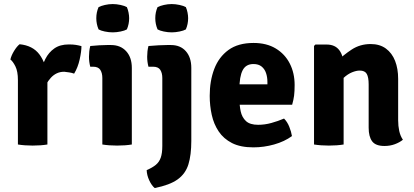

<svg xmlns="http://www.w3.org/2000/svg" viewBox="-20 -730 2091 970"><path d="M391.5 -497Q391.5 -470.5 382.5 -429.8Q373.5 -389 354.5 -358Q342 -362.5 329.8 -364.2Q317.5 -366 304.5 -367.5Q283.5 -367.5 266.8 -359.5Q250 -351.5 236.8 -337Q223.5 -322.5 212.2 -301.8Q201 -281 191 -255.5L173.5 -278Q176 -318.5 184.2 -358.8Q192.5 -399 209.2 -432.2Q226 -465.5 254.8 -485.5Q283.5 -505.5 327.5 -505.5Q349 -505.5 363 -503.2Q377 -501 391.5 -497ZM32.5 -429.5Q37 -449.5 51 -472.5Q65 -495.5 79 -506.5Q145.5 -500 179.2 -455Q213 -410 219.5 -337V0Q186.5 5.5 145 5.5Q104.5 5.5 70.5 0V-325.5Q70.5 -369.5 57.8 -394.8Q45 -420 32.5 -429.5Z M646 0Q613 5.5 571.5 5.5Q531 5.5 497 0V-336Q497 -361 486.8 -377Q476.5 -393 450 -393H436Q429.5 -417.5 429.5 -443.5Q429.5 -456 431 -470.2Q432.5 -484.5 436 -497.5Q458 -500 481.2 -501.2Q504.5 -502.5 520 -502.5H541Q589 -502.5 617.5 -471.2Q646 -440 646 -387ZM466.5 -638Q466.5 -668 478 -694Q490.5 -700.5 510.2 -705Q530 -709.5 549.5 -709.5Q568.5 -709.5 589.2 -705Q610 -700.5 621 -694Q626.5 -681.5 629.5 -666.2Q632.5 -651 632.5 -638Q632.5 -608.5 621 -581.5Q610 -575 589.2 -570.8Q568.5 -566.5 549.5 -566.5Q530 -566.5 509.5 -570.8Q489 -575 478 -581.5Q466.5 -608.5 466.5 -638Z M946.5 -18Q946.5 53 931.8 100.5Q917 148 877.2 176.5Q837.5 205 761.5 220Q746 207 734 181.2Q722 155.5 721 129.5Q750 117 767.2 102.8Q784.5 88.5 792.2 66.2Q800 44 800 7V-336Q800 -361 789.8 -377Q779.5 -393 753 -393H730Q723.5 -417.5 723.5 -443.5Q723.5 -456 725 -470.2Q726.5 -484.5 730 -497.5Q755.5 -500 781.5 -501.2Q807.5 -502.5 823 -502.5H843.5Q891.5 -502.5 919 -471.2Q946.5 -440 946.5 -387ZM764.5 -638Q764.5 -668 776 -694Q788.5 -700.5 808.2 -705Q828 -709.5 847.5 -709.5Q866.5 -709.5 887.2 -705Q908 -700.5 919 -694Q924.5 -681.5 927.5 -666.2Q930.5 -651 930.5 -638Q930.5 -608.5 919 -581.5Q908 -575 887.2 -570.8Q866.5 -566.5 847.5 -566.5Q828 -566.5 807.5 -570.8Q787 -575 776 -581.5Q764.5 -608.5 764.5 -638Z M1134.5 -201V-304H1331V-315.5Q1331 -340.5 1324 -361Q1317 -381.5 1301.5 -394Q1286 -406.5 1260.5 -406.5Q1222 -406.5 1205.8 -374.8Q1189.5 -343 1189.5 -279V-234Q1189.5 -198 1196 -167.5Q1202.5 -137 1222.8 -118.2Q1243 -99.5 1284 -99.5Q1318 -99.5 1351.2 -108.8Q1384.5 -118 1415 -131Q1431.5 -114.5 1441.5 -89.5Q1451.5 -64.5 1455 -42.5Q1417.5 -15 1365.2 -0.2Q1313 14.5 1260 14.5Q1195 14.5 1152.2 -7.2Q1109.5 -29 1084.8 -66Q1060 -103 1049.8 -149.5Q1039.5 -196 1039.5 -246Q1039.5 -321.5 1062.5 -381.8Q1085.5 -442 1134.2 -477.5Q1183 -513 1261 -513Q1327 -513 1373.2 -485Q1419.5 -457 1444 -409Q1468.5 -361 1468.5 -300.5Q1468.5 -268.5 1465.8 -247Q1463 -225.5 1456 -201Z M1630 -505Q1673 -505 1694.5 -476Q1716 -447 1716 -397V0Q1683 5.5 1641.5 5.5Q1601 5.5 1566.5 0V-498L1573.5 -505ZM1991.5 -122.5Q1991.5 -93.5 1997 -68.2Q2002.5 -43 2015.5 -24Q1999 -10.5 1974.8 -1.5Q1950.5 7.5 1922.5 7.5Q1877.5 7.5 1860 -16.2Q1842.5 -40 1842.5 -84.5V-303.5Q1842.5 -339.5 1833 -356.5Q1823.5 -373.5 1797 -373.5Q1780.5 -373.5 1758.8 -364.8Q1737 -356 1716.2 -336.8Q1695.5 -317.5 1680 -286V-417.5Q1715 -452.5 1757.2 -480Q1799.5 -507.5 1852.5 -507.5Q1898.5 -507.5 1929.5 -484.8Q1960.5 -462 1976 -422.5Q1991.5 -383 1991.5 -331.5Z"/></svg>

Font: Signika Negative
Style: Bold
Weight: 700
Designer: Anna Giedry
Foundry: Anna Giedry
Version: Version 2.001